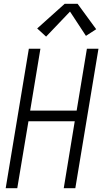

<svg xmlns="http://www.w3.org/2000/svg" viewBox="-20 -992 540 1012"><path d="M10 0 132 -735H193L139 -409H384L438 -735H499L377 0H316L374 -353H130L71 0ZM223 -799 176 -842 321 -972H389L487 -838L433 -803L349 -931Z"/></svg>

Font: Iosevka Curly Light Oblique
Style: Regular
Weight: 300
Italic angle: -9°
Monospace: yes
Designer: Belleve Invis
Foundry: Belleve Invis
Version: Version 11.1.0; ttfautohint (v1.8.3)